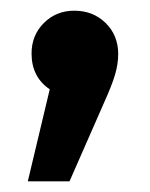

<svg xmlns="http://www.w3.org/2000/svg" viewBox="-20 -167 280 359"><path d="M201 -66Q201 -47 195 -27Q189 -7 175 24L110 172H32L73 0Q39 -23 39 -67Q39 -101 62 -124Q85 -147 119 -147Q154 -147 177.5 -124Q201 -101 201 -66Z"/></svg>

Font: Fira Sans Medium
Style: Regular
Weight: 500
Designer: bBox Type GmbH & Carrois Corporate GbR & Edenspiekermann AG
Foundry: bBox Type GmbH & Carrois Corporate GbR & Edenspiekermann AG
Version: Version 4.301